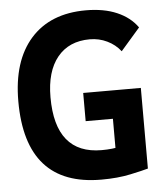

<svg xmlns="http://www.w3.org/2000/svg" viewBox="-52 -749 689 805"><g transform="rotate(-5 293.0 -346.5)"><path d="M342.8 9.8Q183.3 9.8 103.6 -79.6Q23.9 -168.9 23.9 -347.7Q23.9 -517.1 106.4 -610.1Q189 -703.1 338.9 -703.1Q414.6 -703.1 469.5 -679.4Q524.4 -655.8 555.2 -612.3L474.1 -519Q451.7 -547.9 417.7 -564.2Q383.8 -580.6 344.7 -580.6Q257 -580.6 208.3 -521Q159.7 -461.4 159.7 -352.5Q159.7 -232.9 208.6 -173.1Q257.5 -113.3 354.5 -113.3Q400.9 -113.3 436.3 -122.3Q471.7 -131.3 494.1 -137.7L540.5 -19.5Q519.1 -13.2 465.4 -1.7Q411.6 9.8 342.8 9.8ZM412.6 -19.5V-358.9H540.5V-19.5ZM297.9 -240.2V-358.9H537.6V-240.2Z"/></g></svg>

Font: Cascadia Code
Style: Regular
Weight: 400
Monospace: yes
Designer: Aaron Bell
Foundry: Saja Typeworks
Version: Version 2106.017